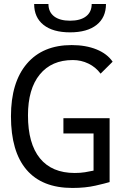

<svg xmlns="http://www.w3.org/2000/svg" viewBox="-20 -928 626 958"><path d="M341.3 9.8Q189.9 9.8 112.3 -81.1Q34.7 -171.9 34.7 -347.7Q34.7 -517.1 114 -610.1Q193.4 -703.1 337.4 -703.1Q408.2 -703.1 461.7 -681.4Q515.1 -659.7 542 -620.1L481.9 -560.5Q457.5 -593.3 421.1 -610.8Q384.8 -628.4 343.3 -628.4Q237.3 -628.4 178.5 -556.4Q119.6 -484.4 119.6 -352.5Q119.6 -211.4 179.2 -138.2Q238.8 -64.9 353 -64.9Q380.4 -64.9 403.8 -68.6Q427.2 -72.3 446.8 -76.7V-262.2H296.4V-338.4H526.9V-19.5Q506.3 -13.2 456.1 -1.7Q405.8 9.8 341.3 9.8ZM329.6 -766.6Q244.1 -766.6 197.3 -803.7Q150.4 -840.8 150.4 -908.2H221.7Q221.7 -868.2 250 -846.4Q278.3 -824.7 329.6 -824.7Q380.9 -824.7 409.2 -846.4Q437.5 -868.2 437.5 -908.2H508.8Q508.8 -840.8 461.9 -803.7Q415 -766.6 329.6 -766.6Z"/></svg>

Font: CaskaydiaMono NF SemiLight
Style: Regular
Weight: 350
Designer: Aaron Bell
Foundry: Saja Typeworks
Version: Version 2111.001; ttfautohint (v1.8.4);Nerd Fonts 3.1.1